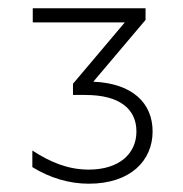

<svg xmlns="http://www.w3.org/2000/svg" viewBox="-20 -767 442 463"><path d="M194 -324C295 -324 348 -380 348 -450C348 -518 300 -566 205 -570L331 -719V-747H59V-713H281L156 -565V-538H186C270 -538 309 -503 309 -450C309 -396 267 -358 194 -358C144 -358 101 -376 58 -404V-364C100 -338 147 -324 194 -324Z"/></svg>

Font: Chess Sans Light
Style: Regular
Weight: 300
Designer: Wolf Bōese
Foundry: Wolf Bōese
Version: Version 7.223;Glyphs 3.3 (3306)